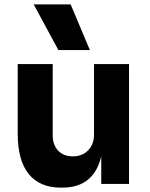

<svg xmlns="http://www.w3.org/2000/svg" viewBox="-20 -841 685 878"><path d="M61 -230V-548H221V-222Q221 -178 246 -152Q271 -126 313 -126Q356 -126 383 -153.5Q410 -181 410 -226V-548H570V0H443V-126Q409 17 265 17H258Q162 17 111.5 -45Q61 -107 61 -230ZM134 -821H303L391 -612H247Z"/></svg>

Font: Sora-SIA
Style: Bold
Weight: 700
Designer: Jonathan Barnbrook, Julián Moncada
Foundry: Barnbrook Fonts
Version: Version 2.000